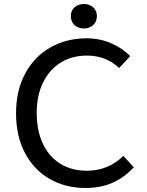

<svg xmlns="http://www.w3.org/2000/svg" viewBox="-20 -924 735 957"><path d="M60 -359Q60 -473 105.5 -557.5Q151 -642 231 -687.5Q311 -733 412 -733Q478 -733 535 -708Q592 -683 629 -644L574 -585Q507 -647 414 -647Q339 -647 282.5 -612Q226 -577 194.5 -512.5Q163 -448 163 -362Q163 -273 193.5 -208Q224 -143 280.5 -108Q337 -73 413 -73Q519 -73 595 -147L647 -90Q598 -38 539.5 -12.5Q481 13 406 13Q307 13 228.5 -31.5Q150 -76 105 -160.5Q60 -245 60 -359ZM333 -844Q333 -871 351.5 -887.5Q370 -904 398 -904Q426 -904 444.5 -887.5Q463 -871 463 -844Q463 -816 444.5 -799Q426 -782 398 -782Q370 -782 351.5 -799Q333 -816 333 -844Z"/></svg>

Font: Nebula Sans Medium
Style: Regular
Weight: 500
Designer: Paul D. Hunt for Adobe (as Source Sans)
Foundry: Nebula Entertainment & Broadcasting LLC
Version: Version 1.010